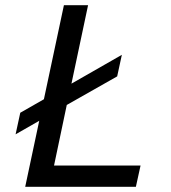

<svg xmlns="http://www.w3.org/2000/svg" viewBox="-20 -719 658 739"><path d="M40 -202 58 -285 149 -337 226 -699H319L255 -397L449 -508L431 -425L237 -315L188 -82H521L503 0H77L131 -254Z"/></svg>

Font: Fragment Mono
Style: Italic
Weight: 400
Italic angle: -12°
Designer: Wei Huang based on Nimbus Sans by URW Studio, based on Helvetica by Max Miedinger.
Foundry: Wei Huang
Version: Version 1.011; ttfautohint (v1.8.4.7-5d5b)